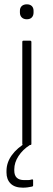

<svg xmlns="http://www.w3.org/2000/svg" viewBox="-20 -670 246 887"><path d="M88 0Q83 0 83 -5V-476Q83 -482 88 -482H119Q125 -482 125 -476V-5Q125 0 119 0ZM104 -581Q89 -581 80.5 -589.5Q72 -598 72 -612V-620Q72 -634 80.5 -642Q89 -650 104 -650Q119 -650 127 -642Q135 -634 135 -620V-612Q135 -598 127 -589.5Q119 -581 104 -581ZM86 197Q48 197 29 178Q10 159 10 127V120Q10 81 34.5 47Q59 13 104 -13L118 -7V0Q85 21 65.5 51Q46 81 46 112V118Q46 162 92 162Q101 162 109.5 162Q118 162 127 159Q133 158 133 163V187Q133 189 132 190Q131 191 128 192Q119 194 108 195.5Q97 197 86 197Z"/></svg>

Font: Sofia Sans Semi Condensed ExtraLight
Style: Regular
Weight: 250
Version: Version 4.100